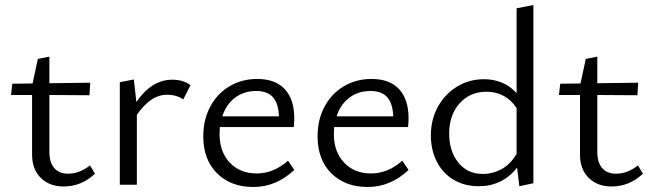

<svg xmlns="http://www.w3.org/2000/svg" viewBox="-20 -737 2606 766"><path d="M108 -120V-358H24L29 -403L110 -404L131 -502L177 -511V-405L340 -407L337 -357L177 -358V-131Q177 -89 196.5 -66.5Q216 -44 252 -44Q297 -44 339 -77L359 -44Q305 7 234 7Q178 7 143 -27Q108 -61 108 -120Z M458 -409 514 -420 524 -330Q585 -419 667 -419Q712 -419 740 -397L711 -340Q700 -349 682.5 -354Q665 -359 647 -359Q613 -359 583.5 -339Q554 -319 526 -279V0H458Z M791 -193Q791 -260 819 -312Q847 -364 896 -393Q945 -422 1006 -422Q1079 -422 1116.5 -381Q1154 -340 1154 -265Q1154 -252 1152 -230H857L856 -202Q856 -131 897 -88Q938 -45 1004 -45Q1072 -45 1129 -96L1154 -59Q1082 9 991 9Q901 9 846 -45.5Q791 -100 791 -193ZM1093 -273Q1091 -324 1069 -349Q1047 -374 1002 -374Q953 -374 917.5 -347Q882 -320 867 -273Z M1247 -193Q1247 -260 1275 -312Q1303 -364 1352 -393Q1401 -422 1462 -422Q1535 -422 1572.5 -381Q1610 -340 1610 -265Q1610 -252 1608 -230H1313L1312 -202Q1312 -131 1353 -88Q1394 -45 1460 -45Q1528 -45 1585 -96L1610 -59Q1538 9 1447 9Q1357 9 1302 -45.5Q1247 -100 1247 -193ZM1549 -273Q1547 -324 1525 -349Q1503 -374 1458 -374Q1409 -374 1373.5 -347Q1338 -320 1323 -273Z M1699 -197Q1699 -260 1727 -311Q1755 -362 1803.5 -391.5Q1852 -421 1911 -421Q1950 -421 1983.5 -407Q2017 -393 2041 -365V-704L2108 -717V-6L2052 6L2043 -68Q1984 6 1890 6Q1833 6 1789.5 -20Q1746 -46 1722.5 -92.5Q1699 -139 1699 -197ZM1906 -43Q1945 -43 1980.5 -62Q2016 -81 2041 -123V-306Q2020 -338 1989.5 -354.5Q1959 -371 1921 -371Q1855 -371 1813.5 -324.5Q1772 -278 1772 -204Q1772 -134 1808.5 -88.5Q1845 -43 1906 -43Z M2294 -120V-358H2210L2215 -403L2296 -404L2317 -502L2363 -511V-405L2526 -407L2523 -357L2363 -358V-131Q2363 -89 2382.5 -66.5Q2402 -44 2438 -44Q2483 -44 2525 -77L2545 -44Q2491 7 2420 7Q2364 7 2329 -27Q2294 -61 2294 -120Z"/></svg>

Font: LXGW Bright GB
Style: Regular
Weight: 400
Designer: Christian Thalmann (Catharsis Fonts)
Foundry: LXGW / Christian Thalmann (Catharsis Fonts) / Fontworks Inc.
Version: Version 5.510